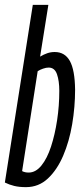

<svg xmlns="http://www.w3.org/2000/svg" viewBox="-23 -760 342 790"><path d="M176 -740 142 -527Q157 -536 171.5 -541Q186 -546 202 -546Q244 -546 264.5 -509Q285 -472 286 -391Q286 -320 274 -249Q262 -178 237 -119.5Q212 -61 174 -25.5Q136 10 84 10Q56 10 35.5 5Q15 0 -3 -9L112 -740ZM177 -482Q167 -482 154 -477.5Q141 -473 132 -467L68 -56Q79 -50 95 -50Q124 -50 147.5 -79Q171 -108 187 -157Q203 -206 212 -265.5Q221 -325 221 -386Q221 -427 211.5 -454.5Q202 -482 177 -482Z"/></svg>

Font: Georama ExtraCondensed
Style: Italic
Weight: 400
Width: 2
Italic angle: -9°
Designer: Jean-Baptiste Levee
Foundry: Production Type
Version: Version 1.000